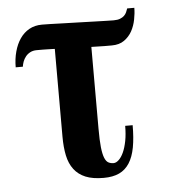

<svg xmlns="http://www.w3.org/2000/svg" viewBox="-44 -562 541 615"><g transform="rotate(-5 226.5 -255.0)"><path d="M410.2 -522H387.2Q385.3 -516.1 382.6 -510Q379.9 -503.9 374.8 -499Q369.6 -494.1 361.6 -491Q353.5 -487.8 340.8 -487.8Q333.5 -487.8 315.7 -488.3Q297.9 -488.8 274.9 -489.5Q252 -490.2 226.3 -491Q200.7 -491.7 177.7 -492.4Q154.8 -493.2 136.7 -493.7Q118.7 -494.1 110.8 -494.1Q87.4 -494.1 69.6 -484.1Q51.8 -474.1 39.8 -456.5Q27.8 -439 21.5 -415.5Q15.1 -392.1 15.1 -365.2H38.1Q39.1 -373 42.2 -381.6Q45.4 -390.1 51.3 -397.5Q57.1 -404.8 65.9 -409.4Q74.7 -414.1 86.9 -414.1Q90.8 -414.1 94.7 -414.1Q99.1 -414.1 105.5 -414.1Q111.8 -414.1 121.3 -413.8Q130.9 -413.6 145 -413.1V-130.9Q145 -96.7 150.6 -70.1Q156.2 -43.5 170.2 -25.1Q184.1 -6.8 207 2.7Q230 12.2 265.1 12.2Q294.9 12.2 315.2 2.7Q335.4 -6.8 348.1 -26.6Q360.8 -46.4 366.5 -76.7Q372.1 -106.9 372.1 -147.9H348.1Q348.1 -121.1 344 -99.6Q339.8 -78.1 333 -63.2Q326.2 -48.3 317.6 -40.3Q309.1 -32.2 300.8 -32.2Q291.5 -32.2 284.2 -36.1Q276.9 -40 272 -52Q267.1 -64 264.6 -86.4Q262.2 -108.9 262.2 -146V-409.2Q289.6 -408.2 304.2 -408.2Q318.8 -408.2 328.1 -408.2Q352.1 -408.2 367.9 -419.4Q383.8 -430.7 393.1 -447.5Q402.3 -464.4 406.2 -484.4Q410.2 -504.4 410.2 -522Z"/></g></svg>

Font: Galatia SIL
Style: Bold
Weight: 700
Designer: Development by SIL's NRSI team
Version: Version 2.1